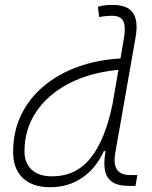

<svg xmlns="http://www.w3.org/2000/svg" viewBox="-20 -763 626 793"><path d="M187.5 10.3Q114.3 10.3 74.2 -27.8Q34.2 -65.9 34.2 -135.3Q34.2 -219.2 67.1 -287.8Q100.1 -356.4 160.2 -407Q220.2 -457.5 301 -486.8Q381.8 -516.1 477.5 -521.5L491.7 -604Q500 -651.9 489.5 -674.8Q479 -697.8 442.9 -697.8Q429.7 -697.8 416.3 -696.5Q402.8 -695.3 389.6 -692.4L384.3 -734.9Q398.9 -739.3 413.8 -741Q428.7 -742.7 443.8 -742.7Q507.3 -742.7 529.5 -709.5Q551.8 -676.3 540 -608.9L456.1 -131.3Q439.9 -40 517.1 -40H547.4L539.6 4.9H514.6Q465.3 4.9 441.4 -13.2Q417.5 -31.2 412.8 -63.5Q408.2 -95.7 416 -138.7H408.7Q376 -66.9 318.6 -28.3Q261.2 10.3 187.5 10.3ZM445.3 -335.9V-336.4L469.2 -474.6Q351.6 -463.4 264.4 -418Q177.2 -372.6 129.2 -300.5Q81.1 -228.5 81.1 -137.7Q81.1 -88.9 111.1 -61.8Q141.1 -34.7 194.8 -34.7Q293.9 -34.7 354.5 -110.6Q415 -186.5 445.3 -335.9Z"/></svg>

Font: Cascadia Mono NF ExtraLight
Style: Italic
Weight: 200
Italic angle: -10°
Monospace: yes
Designer: Aaron Bell
Foundry: Saja Typeworks
Version: Version 2404.023; ttfautohint (v1.8.4)